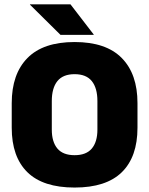

<svg xmlns="http://www.w3.org/2000/svg" viewBox="-20 -847 687 884"><path d="M323.5 16.5Q178 16.5 106 -54.2Q34 -125 34 -259V-372Q34 -506.5 106.5 -580Q179 -653.5 323.5 -653.5Q468 -653.5 540.5 -580Q613 -506.5 613 -372V-259Q613 -125 541 -54.2Q469 16.5 323.5 16.5ZM323.5 -132.5Q377 -132.5 402.8 -163.2Q428.5 -194 428.5 -250V-381.5Q428.5 -441.5 402.8 -473.5Q377 -505.5 323.5 -505.5Q270 -505.5 244.2 -473.5Q218.5 -441.5 218.5 -381.5V-250Q218.5 -194 244.2 -163.2Q270 -132.5 323.5 -132.5ZM118 -827H304.5L411.5 -688V-686.5H258.5L118 -825.5Z"/></svg>

Font: Anek Devanagari Medium ExtraBold
Style: Regular
Weight: 800
Version: Version 1.003